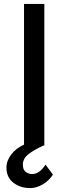

<svg xmlns="http://www.w3.org/2000/svg" viewBox="-20 -745 315 983"><path d="M135 218Q84 218 48.5 190.5Q13 163 13 113Q13 78 37.5 46Q62 14 102 -4L185 -6L203 0Q154 22 125.5 44.5Q97 67 97 98Q97 124 111.5 135Q126 146 145 146Q182 146 213 98L251 149Q232 179 199.5 198.5Q167 218 135 218ZM103 -725H207V0H103Z"/></svg>

Font: Reem Kufi Fun
Style: Regular
Weight: 400
Designer: Khaled Hosny
Version: Version 1.005